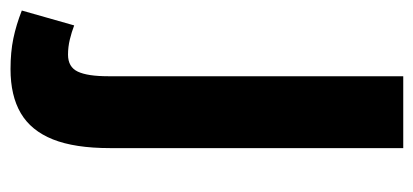

<svg xmlns="http://www.w3.org/2000/svg" viewBox="-236 -570 805 374"><g transform="rotate(-90 167.0 -382.5)"><path d="M248 -653Q224 -653 215 -634Q206 -615 206 -575V0H66V-571Q66 -640 83 -682.5Q100 -725 134 -745Q168 -765 220 -765Q253 -765 279.5 -759.5Q306 -754 334 -743L305 -641Q292 -646 277.5 -649.5Q263 -653 248 -653Z"/></g></svg>

Font: Noto Sans Display Condensed
Style: Bold
Weight: 700
Width: 3
Designer: Monotype Design Team
Foundry: Monotype Imaging Inc.
Version: Version 2.003